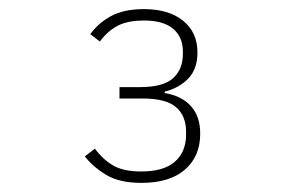

<svg xmlns="http://www.w3.org/2000/svg" viewBox="-20 -724 640 421"><path d="M287 -533Q338 -533 359.5 -552.5Q381 -572 381 -606V-611Q381 -643 359.5 -661Q338 -679 296 -679Q259 -679 237 -667Q215 -655 199 -633L178 -649Q195 -673 223 -688.5Q251 -704 296 -704Q350 -704 381.5 -678.5Q413 -653 413 -609Q413 -573 393 -552Q373 -531 341 -523V-520Q378 -514 398.5 -491.5Q419 -469 419 -431Q419 -381 385.5 -352Q352 -323 290 -323Q242 -323 213 -340.5Q184 -358 166 -381L188 -398Q205 -375 227.5 -361.5Q250 -348 290 -348Q339 -348 363.5 -369.5Q388 -391 388 -429V-435Q388 -470 366 -489Q344 -508 293 -508H242V-533Z"/></svg>

Font: IBM Plex Mono ExtraLight
Style: Regular
Weight: 200
Monospace: yes
Designer: Mike Abbink, Paul van der Laan, Pieter van Rosmalen
Foundry: Bold Monday
Version: Version 2.3